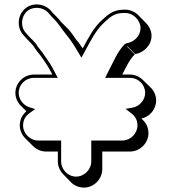

<svg xmlns="http://www.w3.org/2000/svg" viewBox="-20 -738 780 873"><path d="M243 -49V-4C243 19 253 40 268 55L303 91C318 106 339 115 362 115C407 115 445 76 445 31V-49H571C616 -49 655 -87 655 -132C655 -155 647 -175 631 -191L623 -199C659 -206 690 -240 690 -281C690 -303 681 -324 666 -339L630 -374C615 -389 594 -399 572 -399H536C553 -432 568 -466 593 -491L558 -526C559 -527 559 -527 560 -527L595 -492C633 -498 669 -532 669 -575C669 -597 659 -618 644 -633L609 -669C594 -684 572 -694 550 -694H543C498 -694 474 -675 445 -648C404 -611 383 -567 356 -518C347 -531 338 -545 327 -557C315 -573 305 -590 292 -604L257 -639C251 -647 244 -655 235 -664L219 -680L210 -691C181 -722 127 -729 92 -697C60 -668 55 -613 86 -579L95 -569C109 -552 128 -538 139 -518C146 -508 154 -498 163 -487C174 -473 185 -455 195 -440L207 -420C211 -412 215 -405 218 -399H134C88 -399 50 -361 50 -316C50 -292 60 -272 75 -257L100 -232C80 -215 70 -193 70 -167C70 -145 80 -124 95 -109L130 -74C145 -59 166 -49 189 -49ZM112 -251C88 -259 65 -284 65 -316C65 -353 96 -384 134 -384H243L231 -406C228 -412 224 -419 220 -427L208 -448C198 -462 187 -480 175 -496C167 -506 158 -518 152 -526C138 -550 119 -563 106 -579L97 -589C72 -617 76 -662 102 -686C130 -711 175 -706 199 -681L208 -670L224 -653C248 -629 257 -611 280 -582C302 -556 318 -530 337 -498L350 -476L363 -499C393 -554 414 -599 455 -637C484 -664 503 -679 543 -679H550C586 -679 619 -646 619 -610C619 -575 590 -547 558 -542C557 -542 549 -539 547 -537C513 -503 496 -456 475 -418L458 -384H572C609 -384 640 -353 640 -316C640 -282 613 -254 584 -249L551 -243L578 -222C597 -207 605 -190 605 -167C605 -131 573 -99 536 -99H395V-4C395 33 363 65 326 65C289 65 258 33 258 -4V-99H154C117 -99 85 -131 85 -167C85 -192 95 -210 116 -225L140 -242Z"/></svg>

Font: Blanket
Style: Poster
Weight: 900
Foundry: Cannot Into Space Fonts
Version: Version 0.9